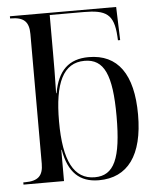

<svg xmlns="http://www.w3.org/2000/svg" viewBox="-54 -807 722 864"><g transform="rotate(-5 307.0 -375.0)"><path d="M358 10C489 10 559 -86 559 -269C559 -452 491 -546 360 -546C270 -546 220 -498 202 -397H200C202 -469 202 -541 202 -576V-750H355C456 -750 491 -729 497 -628L498 -610H508L503 -760H23V-750H26C85 -750 108 -728 108 -672V-87C108 -32 85 -10 26 -10H18V0H201V-141H203C221 -38 271 10 358 10ZM341 -5C247 -5 202 -90 202 -269C202 -442 243 -531 340 -531C428 -531 462 -458 462 -270C462 -79 428 -5 341 -5Z"/></g></svg>

Font: Noto Serif Display
Style: Regular
Weight: 400
Designer: Monotype Design Team
Foundry: Monotype Imaging Inc.
Version: Version 2.009